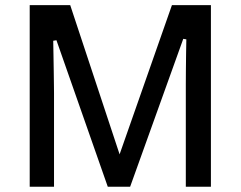

<svg xmlns="http://www.w3.org/2000/svg" viewBox="-20 -709 914 729"><path d="M92.8 0V-689.5H246.6L434.1 -123L632.8 -689.5H780.8V0H685.5V-358.9Q685.5 -365.7 685.5 -387.9Q685.5 -410.2 685.8 -440.4Q686 -470.7 686.5 -502.2Q687 -533.7 687.5 -559.6L675.8 -561.5L474.1 0H389.2L194.3 -556.2L182.1 -554.2Q182.6 -528.3 183.1 -497.1Q183.6 -465.8 184.1 -436.3Q184.6 -406.7 184.8 -384.8Q185.1 -362.8 185.1 -355.5V0Z"/></svg>

Font: Shanti
Style: Regular
Weight: 400
Designer: Vernon Adams
Foundry: Vernon Adams
Version: Version 1.100; ttfautohint (v1.8.4)